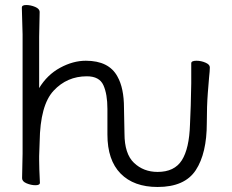

<svg xmlns="http://www.w3.org/2000/svg" viewBox="-20 -727 923 765"><path d="M608 18Q513 18 460.5 -35.5Q408 -89 408 -191V-293Q408 -352 392 -387.5Q376 -423 326 -423Q247 -423 193.5 -365.5Q140 -308 138 -162Q137 -129 136 -105V-89Q136 -59 139 1Q139 11 121.5 11Q104 11 86 3.5Q68 -4 68 -17L70 -115V-590L67 -697Q67 -707 84.5 -707Q102 -707 120 -699.5Q138 -692 138 -679L136 -580V-376Q168 -429 219.5 -457Q271 -485 322 -485Q414 -485 448 -422Q474 -376 474 -297L476 -195Q476 -114 514 -78Q552 -42 608 -42Q675 -42 704.5 -88.5Q734 -135 737 -231L740 -306Q742 -386 742 -395V-475Q742 -485 763 -485Q781 -485 798.5 -477.5Q816 -470 816 -459V-457Q816 -445 813 -418Q812 -409 808 -356.5Q804 -304 804 -237Q804 -116 760 -49Q716 18 608 18Z"/></svg>

Font: LXGW Bright TC
Style: Regular
Weight: 400
Designer: Christian Thalmann (Catharsis Fonts)
Foundry: LXGW / Christian Thalmann (Catharsis Fonts) / Fontworks Inc.
Version: Version 5.501